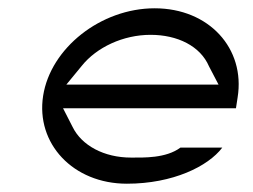

<svg xmlns="http://www.w3.org/2000/svg" viewBox="-20 -457 611 463"><path d="M84 -226C66 -111 156 -14 286 -14C397 -14 482 -56 516 -101H415C380 -75 326 -77 296 -77C231 -77 177 -106 155 -151L132 -196H549L553 -222C572 -340 484 -437 353 -437C223 -437 102 -341 84 -226ZM140 -253 177 -298C213 -343 277 -373 343 -373C408 -373 463 -346 484 -297L507 -253Z"/></svg>

Font: Charger Static
Style: Obl
Weight: 1000
Designer: Jasper
Foundry: KineticPlasma Fonts/Cannot Into Space Fonts
Version: Version 1.1